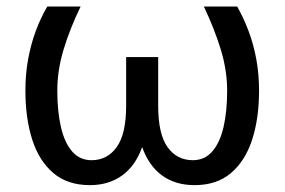

<svg xmlns="http://www.w3.org/2000/svg" viewBox="-20 -548 860 579"><path d="M251 10.3Q183.6 10.3 140.6 -26.4Q97.7 -63 77.1 -127.2Q56.6 -191.4 56.6 -274.4Q56.6 -324.7 64.9 -369.9Q73.2 -415 87.9 -454.6Q102.5 -494.1 122.6 -528.3H223.1Q190.9 -461.9 171.9 -399.2Q152.8 -336.4 152.8 -274.4Q152.8 -212.9 163.6 -165.5Q174.3 -118.2 197.3 -91.6Q220.2 -64.9 255.9 -64.9Q303.7 -64.9 332 -104.5Q360.4 -144 360.4 -229.5V-376H457V-229.5Q457 -144 485.1 -104.5Q513.2 -64.9 561.5 -64.9Q597.2 -64.9 620.1 -91.3Q643.1 -117.7 654.1 -164.8Q665 -211.9 665 -274.4Q665 -336.4 645.5 -399.7Q626 -462.9 594.7 -528.3H695.3Q714.8 -493.7 729.7 -454.1Q744.6 -414.6 752.9 -369.6Q761.2 -324.7 761.2 -274.4Q761.2 -191.4 740.5 -127.2Q719.7 -63 676.8 -26.4Q633.8 10.3 566.9 10.3Q508.8 10.3 468.8 -18.8Q428.7 -47.9 408.7 -104.5Q388.7 -48.3 348.4 -19Q308.1 10.3 251 10.3Z"/></svg>

Font: Roboto Slab LO
Style: Regular
Weight: 400
Designer: Google
Version: Version 2.000